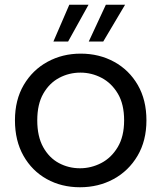

<svg xmlns="http://www.w3.org/2000/svg" viewBox="-20 -782 680 809"><path d="M317 7Q239 7 177 -27.5Q115 -62 79 -125.5Q43 -189 43 -275Q43 -361 80 -424Q117 -487 180 -521.5Q243 -556 320 -556Q398 -556 461 -521.5Q524 -487 560.5 -424Q597 -361 597 -275Q597 -189 559.5 -125.5Q522 -62 458.5 -27.5Q395 7 317 7ZM317 -73Q364 -73 406.5 -95Q449 -117 476 -162Q503 -207 503 -275Q503 -343 476.5 -387.5Q450 -432 408 -454Q366 -476 319 -476Q271 -476 229.5 -454Q188 -432 162.5 -387.5Q137 -343 137 -275Q137 -207 162 -162Q187 -117 228 -95Q269 -73 317 -73ZM353 -762 267 -607H205L272 -762ZM507 -762 415 -607H354L426 -762Z"/></svg>

Font: Parkinsans
Style: Regular
Weight: 400
Designer: Red Stone, Indian Type Foundry
Foundry: Indian Type Foundry
Version: Version 1.000